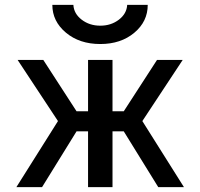

<svg xmlns="http://www.w3.org/2000/svg" viewBox="-20 -765 819 785"><path d="M194 -745H280Q282 -709 314 -684.5Q346 -660 390 -660Q434 -660 466 -684.5Q498 -709 500 -745H584Q584 -677 529 -631Q474 -585 390 -585Q305 -585 249.5 -631.5Q194 -678 194 -745ZM340 -520H440V-310H486L622 -520H727L562 -270L732 0H627L486 -228H440V0H340V-228H293L152 0H47L217 -270L52 -520H157L293 -310H340Z"/></svg>

Font: Mplus 1p Medium
Style: Regular
Weight: 500
Version: Version 1.061